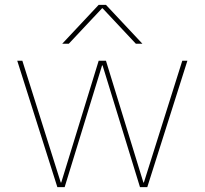

<svg xmlns="http://www.w3.org/2000/svg" viewBox="-20 -770 842 790"><path d="M566 -590H539L402 -736H400L263 -590H236L386 -750H416ZM402 -501H400L246 0H216L51 -520H72L230 -19H232L386 -520H416L570 -19H572L730 -520H751L586 0H556Z"/></svg>

Font: Mplus 1p Thin
Style: Regular
Weight: 250
Version: Version 1.061